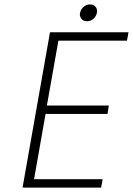

<svg xmlns="http://www.w3.org/2000/svg" viewBox="-20 -848 601 868"><path d="M374 -752Q358 -752 349.5 -761.5Q341 -771 341 -783Q341 -786 342 -790Q345 -806 358 -817Q371 -828 387 -828Q403 -828 411 -818.5Q419 -809 419 -798Q419 -794 418 -790Q415 -774 402.5 -763Q390 -752 374 -752ZM244 -664 192 -371H472L466 -333H186L134 -38H444L437 0H82L206 -702H561L554 -664Z"/></svg>

Font: Fz Poppins ExtLt
Style: Italic
Weight: 200
Italic angle: -10°
Designer: Ninad Kale (Devanagari), Jonny Pinhorn (Latin)
Foundry: Indian Type Foundry
Version: Vit hóa bi Vntype.Com & FontZin.Com